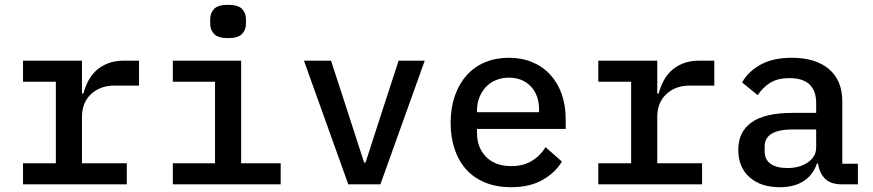

<svg xmlns="http://www.w3.org/2000/svg" viewBox="-20 -769 3640 801"><path d="M76 -88H213V-428H76V-516H322V-379H328Q335 -406 348 -431Q361 -456 381 -474.5Q401 -493 430 -504.5Q459 -516 498 -516H560V-412H458Q398 -412 360 -376.5Q322 -341 322 -281V-88H509V0H76Z M857 -669V-690Q857 -715 873.5 -732Q890 -749 931 -749Q973 -749 989.5 -732Q1006 -715 1006 -690V-669Q1006 -644 989.5 -627Q973 -610 932 -610Q890 -610 873.5 -627Q857 -644 857 -669ZM701 -88H877V-428H701V-516H986V-88H1151V0H701Z M1433 0 1248 -516H1361L1432 -298L1499 -91H1505L1572 -298L1643 -516H1752L1567 0Z M1860 -257Q1860 -319 1877.5 -369Q1895 -419 1926.5 -454.5Q1958 -490 2003 -509Q2048 -528 2103 -528Q2157 -528 2201 -509.5Q2245 -491 2276 -457Q2307 -423 2323.5 -376Q2340 -329 2340 -272V-231H1970V-214Q1970 -153 2008 -114.5Q2046 -76 2113 -76Q2163 -76 2198.5 -97.5Q2234 -119 2256 -155L2324 -95Q2298 -50 2244.5 -19Q2191 12 2111 12Q2052 12 2005 -7Q1958 -26 1926 -61Q1894 -96 1877 -145.5Q1860 -195 1860 -257ZM1970 -308V-301H2229V-311Q2229 -372 2194.5 -408.5Q2160 -445 2103 -445Q2074 -445 2049.5 -435Q2025 -425 2007.5 -406.5Q1990 -388 1980 -363Q1970 -338 1970 -308Z M2476 -88H2613V-428H2476V-516H2722V-379H2728Q2735 -406 2748 -431Q2761 -456 2781 -474.5Q2801 -493 2830 -504.5Q2859 -516 2898 -516H2960V-412H2858Q2798 -412 2760 -376.5Q2722 -341 2722 -281V-88H2909V0H2476Z M3492 0Q3445 0 3421.5 -24Q3398 -48 3393 -87H3388Q3373 -40 3333.5 -14Q3294 12 3233 12Q3154 12 3107 -29.5Q3060 -71 3060 -144Q3060 -219 3115.5 -258.5Q3171 -298 3286 -298H3385V-338Q3385 -443 3274 -443Q3224 -443 3193 -423.5Q3162 -404 3141 -372L3076 -425Q3098 -467 3150 -497.5Q3202 -528 3284 -528Q3382 -528 3438 -481Q3494 -434 3494 -345V-86H3559V0ZM3385 -154V-229H3288Q3170 -229 3170 -158V-138Q3170 -103 3195 -85.5Q3220 -68 3264 -68Q3317 -68 3351 -92Q3385 -116 3385 -154Z"/></svg>

Font: IBM Plaex Mono Medium
Style: Regular
Weight: 500
Designer: Mike Abbink, Paul van der Laan, Pieter van Rosmalen
Foundry: Bold Monday
Version: Version 2.003